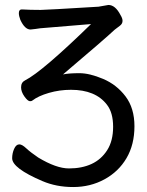

<svg xmlns="http://www.w3.org/2000/svg" viewBox="-20 -732 592 774"><path d="M275 22Q207 22 151 -2Q29 -54 29 -94Q29 -114 37 -132Q45 -150 58 -150Q69 -150 86 -134Q103 -118 134 -97Q207 -53 258 -53Q310 -53 349 -71Q388 -89 412 -126.5Q436 -164 436 -221Q436 -278 411 -310Q365 -370 266 -370Q220 -370 177 -357.5Q134 -345 111 -327Q108 -324 101 -324Q92 -324 78.5 -343Q65 -362 65 -380Q65 -400 81 -408Q150 -443 347 -635L142 -618Q124 -615 103 -613Q80 -613 62 -652Q56 -668 56 -679Q56 -694 68 -694Q101 -692 144 -692Q164 -692 377 -705L417 -712Q445 -712 466 -671Q474 -658 474 -648Q474 -636 463 -628Q452 -620 442 -612Q405 -577 234 -432Q258 -437 300 -437Q341 -437 395.5 -414Q450 -391 486 -343.5Q522 -296 522 -223Q522 -149 490 -94.5Q458 -40 401 -9Q344 22 275 22Z"/></svg>

Font: LXGW WenKai Medium
Style: Regular
Weight: 500
Designer: LXGW / Fontworks Inc.
Foundry: LXGW / Fontworks Inc.
Version: Version 1.501; October 10, 2024